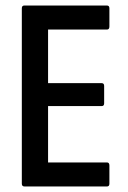

<svg xmlns="http://www.w3.org/2000/svg" viewBox="-20 -675 465 695"><path d="M69 0Q59 0 59 -10V-645Q59 -655 68 -655H367Q376 -655 376 -645V-579Q376 -568 367 -568H154V-374H348Q357 -374 357 -364V-301Q357 -291 348 -291H154V-87H367Q376 -87 376 -76V-10Q376 0 367 0Z"/></svg>

Font: Sofia Sans Condensed SemiBold
Style: Regular
Weight: 600
Designer: Botio Nikoltchev, Ani Petrova
Foundry: lettersoup
Version: Version 4.101